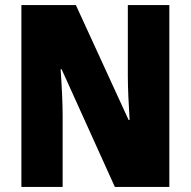

<svg xmlns="http://www.w3.org/2000/svg" viewBox="-20 -734 749 754"><path d="M645 0V-714H482V-436C482 -391 485 -327 489 -263H485L278 -714H64V0H226V-281C226 -325 223 -393 218 -462H222L431 0Z"/></svg>

Font: Noto Sans Devanagari Condensed Black
Style: Regular
Weight: 900
Width: 3
Designer: Jelle Bosma - Monotype Design Team
Foundry: Monotype Imaging Inc.
Version: Version 2.004